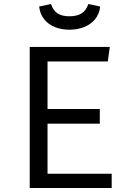

<svg xmlns="http://www.w3.org/2000/svg" viewBox="-20 -941 655 961"><path d="M519.5 -633.3H217.9V-395.4H479.5V-322.1H217.9V-71.3H539V0H128.7V-706.2H529.7ZM175.9 -908.2 235.4 -921Q246.2 -888.2 268.2 -873.8Q290.3 -859.5 327.2 -859.5Q364.6 -859.5 387.9 -873.8Q411.3 -888.2 422.1 -921L481.5 -908.2Q477.4 -871.3 456.2 -845.1Q434.9 -819 401.3 -805.6Q367.7 -792.3 327.2 -792.3Q287.2 -792.3 254.4 -805.6Q221.5 -819 200.8 -845.1Q180 -871.3 175.9 -908.2Z"/></svg>

Font: Fira Code
Style: Regular
Weight: 400
Designer: Carrois Corporate, Edenspiekermann AG, Nikita Prokopov
Foundry: Carrois Corporate, Edenspiekermann AG, Nikita Prokopov
Version: Version 5.002